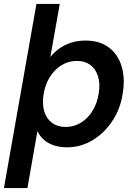

<svg xmlns="http://www.w3.org/2000/svg" viewBox="-35 -740 698 980"><path d="M-15 220 151 -720H270L222 -449Q241 -473 267.5 -492Q294 -511 327.5 -522Q361 -533 402 -533Q473 -533 519.5 -498.5Q566 -464 585 -404Q604 -344 592 -267Q584 -207 558 -156Q532 -105 493.5 -67.5Q455 -30 408 -9Q361 12 309 12Q271 12 240.5 2Q210 -8 189 -26.5Q168 -45 156 -71L105 220ZM300 -92Q342 -92 377.5 -113.5Q413 -135 437 -173.5Q461 -212 469 -264Q477 -314 465 -351.5Q453 -389 425.5 -409Q398 -429 358 -429Q315 -429 279.5 -407.5Q244 -386 219.5 -347Q195 -308 187 -256Q180 -206 191.5 -169.5Q203 -133 231 -112.5Q259 -92 300 -92Z"/></svg>

Font: DM Sans 10pt SemiBold
Style: Italic
Weight: 600
Italic angle: -10°
Version: Version 4.004;gftools[0.9.30]